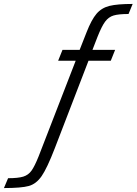

<svg xmlns="http://www.w3.org/2000/svg" viewBox="-218 -763 693 974"><path d="M-22 30 166 -455H77L99 -510H186L221 -599Q246 -663 271.5 -693Q297 -723 337 -733Q377 -743 455 -743L434 -692Q384 -692 358.5 -684.5Q333 -677 315.5 -653.5Q298 -630 277 -577L251 -510H366L344 -455H231L60 -11Q21 90 -6.5 130Q-34 170 -72 180.5Q-110 191 -198 191L-177 141Q-126 141 -100 133Q-74 125 -58 102.5Q-42 80 -22 30Z"/></svg>

Font: Saira Semi Condensed Light
Style: Italic
Weight: 300
Width: 4
Italic angle: -12°
Designer: Hector Gatti with collaboration of the Omnibus-Type team
Foundry: Omnibus-Type
Version: Version 1.001; ttfautohint (v1.8)